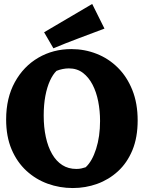

<svg xmlns="http://www.w3.org/2000/svg" viewBox="-20 -930 726 970"><path d="M347.8 20Q281.5 20 221.2 -1.8Q161 -23.5 113.5 -67.1Q66 -110.8 38.5 -175.5Q11 -240.2 11 -326.2Q11 -435 55 -515Q99 -595 173.8 -638.5Q248.5 -682 340.5 -682Q407.8 -682 468.1 -658.2Q528.5 -634.5 575.1 -588.4Q621.8 -542.2 648.6 -475.1Q675.5 -408 675.5 -321.5Q675.5 -235.5 648.9 -171.2Q622.2 -107 576.1 -64.8Q530 -22.5 471.1 -1.2Q412.2 20 347.8 20ZM365.8 -76.5Q380 -76.5 391.1 -79Q402.2 -81.5 412.8 -85Q445.5 -115 465.5 -177.6Q485.5 -240.2 485.5 -318.8Q485.5 -370 476.2 -417.4Q467 -464.8 447.5 -502.4Q428 -540 398.5 -562.2Q369 -584.5 327.8 -584.5Q312.5 -584.5 296.4 -581.2Q280.2 -578 265.5 -572Q247.5 -554.8 232.6 -522.6Q217.8 -490.5 209.2 -445.6Q200.8 -400.8 200.8 -346.2Q200.8 -287.2 211.5 -237.8Q222.2 -188.2 243.2 -151.9Q264.2 -115.5 294.8 -96Q325.2 -76.5 365.8 -76.5ZM249.8 -686 202.8 -767 445.8 -910 507.8 -785.5Q444.8 -761.5 378.2 -736.8Q311.8 -712 249.8 -686Z"/></svg>

Font: Eczar
Style: Regular
Weight: 400
Designer: Vaibhav Singh
Foundry: Rosetta Type Foundry
Version: Version 2.000